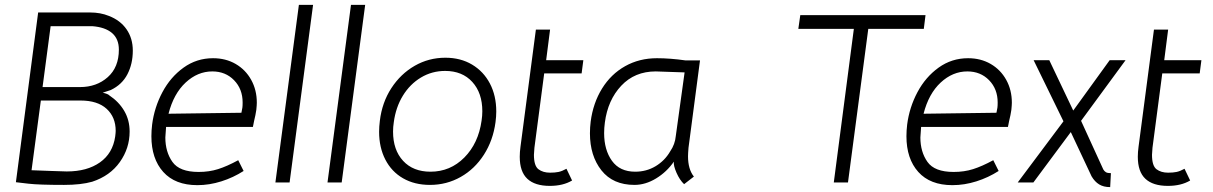

<svg xmlns="http://www.w3.org/2000/svg" viewBox="-20 -746 4960 785"><path d="M510 -208Q510 -140 470 -83.5Q430 -27 357 -3Q311 10 242 10Q138 10 96 5L45 -1L136 -695H348Q391 -695 425 -681Q472 -663 497.5 -626Q523 -589 523 -539Q523 -485 501 -442.5Q479 -400 433 -378L400 -367Q422 -362 427 -356Q466 -330 488 -292.5Q510 -255 510 -208ZM187 -639 154 -390H307Q375 -390 420.5 -430.5Q466 -471 466 -543Q466 -587 438 -611Q410 -635 357 -639ZM451 -188Q453 -204 453 -211Q453 -267 416 -301Q379 -335 309 -335H147L109 -50L190 -47L253 -45Q336 -45 388.5 -82Q441 -119 451 -188Z M656 -184Q656 -125 685 -84Q714 -43 792 -43Q835 -43 871.5 -54.5Q908 -66 954 -91L976 -47Q934 -20 885 -4.5Q836 11 787 11Q696 11 647.5 -43Q599 -97 599 -189Q599 -212 602 -237Q611 -307 644 -369Q677 -431 730.5 -469.5Q784 -508 851 -508Q903 -508 943.5 -484.5Q984 -461 1007 -419.5Q1030 -378 1030 -326Q1030 -317 1028 -297Q1025 -276 1019 -252Q1018 -246 1014 -227H659Q656 -191 656 -184ZM967 -285 971 -306Q972 -313 972 -327Q972 -382 937 -418Q902 -454 848 -454Q788 -454 739 -408.5Q690 -363 669 -281Z M1202 -726H1260L1164 0H1106Z M1415 -726H1473L1377 0H1319Z M1530 -207Q1530 -228 1533 -252Q1542 -327 1580 -385.5Q1618 -444 1675.5 -477Q1733 -510 1801 -510Q1863 -510 1910 -482Q1957 -454 1983 -404.5Q2009 -355 2009 -290Q2009 -270 2006 -247Q1996 -172 1958.5 -113.5Q1921 -55 1863.5 -22.5Q1806 10 1738 10Q1675 10 1628 -17Q1581 -44 1555.5 -93.5Q1530 -143 1530 -207ZM1949 -253Q1952 -273 1952 -291Q1952 -366 1911 -411Q1870 -456 1800 -456Q1746 -456 1701 -429Q1656 -402 1627 -354.5Q1598 -307 1590 -246Q1587 -227 1587 -208Q1587 -133 1628 -88.5Q1669 -44 1740 -44Q1821 -44 1878.5 -102Q1936 -160 1949 -253Z M2105 -105Q2105 -124 2108 -146L2171 -625H2229L2213 -500H2365L2358 -446H2205L2165 -142Q2163 -120 2163 -113Q2163 -68 2181.5 -54Q2200 -40 2229 -40Q2249 -40 2263.5 -43Q2278 -46 2296 -56L2319 -8Q2282 14 2228 14Q2167 14 2136 -15Q2105 -44 2105 -105Z M2392 -201Q2392 -225 2395 -249Q2405 -325 2441.5 -384Q2478 -443 2536 -475.5Q2594 -508 2666 -508Q2720 -508 2783 -499H2842L2795 -142Q2793 -118 2793 -107Q2793 -54 2817 -24L2777 7Q2759 -10 2746 -39.5Q2733 -69 2735 -85Q2706 -43 2662.5 -16.5Q2619 10 2574 10Q2486 10 2439 -49.5Q2392 -109 2392 -201ZM2720 -127Q2740 -156 2743 -190L2779 -450L2719 -452L2661 -454Q2575 -454 2520 -395.5Q2465 -337 2453 -245Q2450 -223 2450 -202Q2450 -133 2482 -88.5Q2514 -44 2577 -44Q2623 -44 2660.5 -66.5Q2698 -89 2720 -127Z M3471 -628H3244L3252 -684H3764L3757 -628H3530L3447 0H3389Z M3743 -184Q3743 -125 3772 -84Q3801 -43 3879 -43Q3922 -43 3958.5 -54.5Q3995 -66 4041 -91L4063 -47Q4021 -20 3972 -4.5Q3923 11 3874 11Q3783 11 3734.5 -43Q3686 -97 3686 -189Q3686 -212 3689 -237Q3698 -307 3731 -369Q3764 -431 3817.5 -469.5Q3871 -508 3938 -508Q3990 -508 4030.5 -484.5Q4071 -461 4094 -419.5Q4117 -378 4117 -326Q4117 -317 4115 -297Q4112 -276 4106 -252Q4105 -246 4101 -227H3746Q3743 -191 3743 -184ZM4054 -285 4058 -306Q4059 -313 4059 -327Q4059 -382 4024 -418Q3989 -454 3935 -454Q3875 -454 3826 -408.5Q3777 -363 3756 -281Z M4443 -25 4358 -206 4205 0H4141L4328 -250L4206 -500H4270L4368 -294L4517 -500H4582L4400 -252L4491 -53Q4495 -46 4501.5 -42Q4508 -38 4522 -38L4519 19Q4492 19 4474 8Q4456 -3 4443 -25Z M4632 -105Q4632 -124 4635 -146L4698 -625H4756L4740 -500H4892L4885 -446H4732L4692 -142Q4690 -120 4690 -113Q4690 -68 4708.5 -54Q4727 -40 4756 -40Q4776 -40 4790.5 -43Q4805 -46 4823 -56L4846 -8Q4809 14 4755 14Q4694 14 4663 -15Q4632 -44 4632 -105Z"/></svg>

Font: Bellota Text
Style: Italic
Weight: 400
Italic angle: -7.5°
Designer: Kemie Guaida
Foundry: Kemie Guaida
Version: Version 4.001